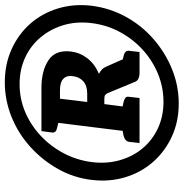

<svg xmlns="http://www.w3.org/2000/svg" viewBox="-2 -772 781 818"><g transform="rotate(-90 389.0 -363.5)"><path d="M188 -160 193 -204Q195 -214 201.5 -219.5Q208 -225 219 -228L240 -232L274 -506L254 -511Q243 -513 237.5 -518Q232 -523 233 -533L239 -578H422Q496 -578 541 -548Q586 -518 578 -452Q573 -413 549 -382Q525 -351 483 -333Q493 -328 501 -320.5Q509 -313 514 -301L545 -231L559 -228Q584 -222 581 -204L576 -160H484Q473 -160 463 -164.5Q453 -169 449 -179L401 -295Q397 -303 392.5 -306.5Q388 -310 375 -310H354L344 -232L363 -228Q375 -225 381 -220Q387 -215 385 -204L380 -160ZM363 -383H399Q433 -383 451.5 -400Q470 -417 473 -444Q477 -470 462 -484.5Q447 -499 413 -499H377ZM356 7Q280 7 216.5 -22Q153 -51 108 -102Q63 -153 42.5 -220.5Q22 -288 31 -364Q40 -440 77.5 -507Q115 -574 172 -625.5Q229 -677 300 -705.5Q371 -734 447 -734Q524 -734 588 -705Q652 -676 696.5 -625.5Q741 -575 761.5 -507.5Q782 -440 773 -364Q763 -286 726 -218.5Q689 -151 631 -100.5Q573 -50 502.5 -21.5Q432 7 356 7ZM364 -58Q426 -58 483 -81.5Q540 -105 585.5 -146.5Q631 -188 661 -243.5Q691 -299 699 -364Q707 -428 690.5 -483.5Q674 -539 638.5 -581.5Q603 -624 552 -647.5Q501 -671 439 -671Q377 -671 321 -647.5Q265 -624 219.5 -581.5Q174 -539 144.5 -483Q115 -427 107 -364Q99 -300 115 -244Q131 -188 166 -146.5Q201 -105 251.5 -81.5Q302 -58 364 -58Z"/></g></svg>

Font: Aleo ExtraBold
Style: Italic
Weight: 800
Italic angle: -7°
Designer: Alessio Laiso
Foundry: Alessio Laiso
Version: Version 2.001;gftools[0.9.29]